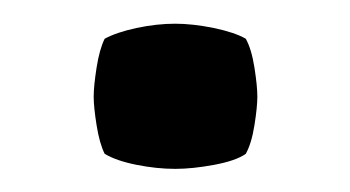

<svg xmlns="http://www.w3.org/2000/svg" viewBox="-20 -138 303 166"><path d="M61 -54.5Q61 -63.5 63.5 -79.5Q66 -95.5 70.5 -104.5Q80.5 -110 98 -113.8Q115.5 -117.5 131.5 -117.5Q146.5 -117.5 164.8 -113.8Q183 -110 192.5 -104.5Q197.5 -95.5 200 -79.5Q202.5 -63.5 202.5 -54.5Q202.5 -45.5 200 -29.8Q197.5 -14 192.5 -5Q184 1 165.2 4.5Q146.5 8 131.5 8Q115.5 8 98 4.5Q80.5 1 70.5 -5Q66 -14 63.5 -29.8Q61 -45.5 61 -54.5Z"/></svg>

Font: Signika
Style: Regular
Weight: 400
Designer: Anna Giedry
Foundry: Anna Giedry
Version: Version 2.001